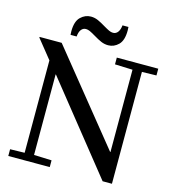

<svg xmlns="http://www.w3.org/2000/svg" viewBox="-133 -1046 1033 1154"><g transform="rotate(15 383.5 -469.0)"><path d="M23 -740H160L611 -182H613V-694L503 -698V-740H761V-698L671 -696V0H613L176 -547H174V-46L284 -42V0H26V-42L116 -44V-619L22 -736ZM524 -914Q524 -852 496.5 -825Q469 -798 433 -798Q410 -798 389 -807Q368 -816 340 -833Q318 -846 305 -852Q292 -858 280 -858Q262 -858 250.5 -843Q239 -828 237 -800H199Q198 -808 198 -822Q198 -884 226 -911Q254 -938 290 -938Q313 -938 334.5 -928.5Q356 -919 382 -903Q404 -890 417 -884Q430 -878 442 -878Q460 -878 471.5 -893Q483 -908 486 -936H523Q524 -928 524 -914Z"/></g></svg>

Font: Minipax
Style: Regular
Weight: 400
Designer: Raphaël Ronot, Igor Stepanchenko (Cyrillic)
Foundry: steppetype
Version: Version 1.002